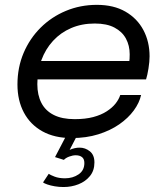

<svg xmlns="http://www.w3.org/2000/svg" viewBox="-20 -559 688 792"><path d="M308.5 50Q331.5 50 350.5 65Q369.5 80 369.5 111Q369.5 144.5 351.2 167Q333 189.5 304 201Q275 212.5 242 212.5Q223.5 212.5 206 209.5Q188.5 206.5 175.5 202Q162.5 197.5 157.5 193.5L181 158Q187 162.5 205 169.5Q223 176.5 248 176.5Q280.5 176.5 304.2 160.2Q328 144 328 113.5Q328 96.5 318.2 89Q308.5 81.5 292.5 81.5Q280 81.5 265.8 86.8Q251.5 92 243.5 100.5L207 89L253.5 0H298L256 81L242 78Q248 67.5 268.2 58.8Q288.5 50 308.5 50ZM97 -231.5 113 -307.5H523.5L508.5 -282.5Q511.5 -293 513.2 -304Q515 -315 515 -335Q515 -371 499.5 -399.8Q484 -428.5 452.2 -445.2Q420.5 -462 371 -462Q317 -462 273.5 -443.2Q230 -424.5 198.8 -390.5Q167.5 -356.5 150.8 -311Q134 -265.5 134 -212Q134 -167 150.8 -134.5Q167.5 -102 201.8 -84.8Q236 -67.5 288 -67.5Q332 -67.5 364.8 -76.2Q397.5 -85 420.2 -99.8Q443 -114.5 456.8 -132Q470.5 -149.5 476 -167H562Q555 -135 532 -103.5Q509 -72 472 -46.2Q435 -20.5 385.5 -5Q336 10.5 275.5 10.5Q205 10.5 155 -17.2Q105 -45 78.5 -94.8Q52 -144.5 52 -210.5Q52 -280.5 77.2 -340.2Q102.5 -400 147.5 -444.8Q192.5 -489.5 252 -514.2Q311.5 -539 379.5 -539Q449 -539 497.5 -511Q546 -483 571.5 -435Q597 -387 597 -326.5Q597 -305 592.5 -276.8Q588 -248.5 582.5 -231.5Z"/></svg>

Font: Epilogue
Style: Italic
Weight: 400
Italic angle: -12°
Designer: Tyler Finck
Foundry: Etcetera Type Co
Version: Version 2.112